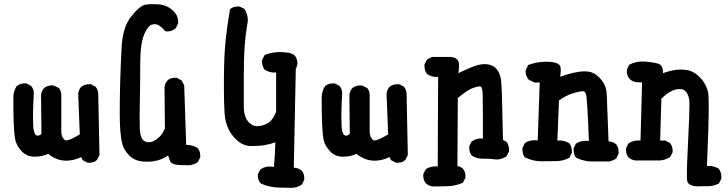

<svg xmlns="http://www.w3.org/2000/svg" viewBox="-20 -770 3540 934"><path d="M375 -5.9Q337.9 11.7 301.8 11.7Q255.9 11.7 213.9 -21.5Q184.6 -7.8 148.4 -7.8Q109.4 -7.8 84.5 -35.2Q59.6 -62.5 54.2 -90.8Q48.8 -119.1 46.9 -165.5Q44.9 -211.9 44.9 -295.9Q44.9 -326.2 61.5 -351.6Q78.1 -364.3 99.6 -364.3Q102.5 -364.3 108.4 -364.3L130.9 -352.5Q144.5 -336.9 144.5 -315.4Q144.5 -312.5 142.6 -277.8Q140.6 -243.2 140.6 -207.5Q140.6 -171.9 141.6 -157.2Q142.6 -142.6 144.5 -133.8Q148.4 -118.2 154.3 -113.3L159.2 -110.4Q161.1 -110.4 164.1 -110.4Q172.9 -110.4 178.7 -116.2L181.6 -119.1L179.7 -308.6Q181.6 -327.1 194.3 -341.8Q210.9 -354.5 232.4 -354.5Q240.2 -354.5 242.2 -353.5L264.6 -342.8L266.6 -341.8Q278.3 -327.1 278.3 -305.7Q278.3 -302.7 278.3 -299.8V-130.9Q278.3 -105.5 291 -92.8Q295.9 -86.9 303.7 -86.9Q318.4 -86.9 368.2 -116.2L360.4 -313.5Q361.3 -331.1 375 -347.7Q391.6 -360.4 413.1 -360.4Q416 -360.4 421.9 -360.4L444.3 -348.6Q458 -333 458 -311.5Q458 -308.6 458 -305.7L463.9 -15.6L452.1 7.8Q442.4 16.6 433.1 19Q423.8 21.5 418 21.5Q412.1 21.5 406.2 21.5L381.8 8.8Z M954.1 -13.7Q954.1 -10.7 954.1 -4.9L942.4 18.6Q918.9 34.2 892.6 34.2Q885.7 34.2 878.9 33.2Q876 33.2 862.3 33.2Q848.6 33.2 834 30.3Q819.3 27.3 812.5 20.5L808.6 15.6Q803.7 4.9 797.9 -13.7Q769.5 4.9 745.1 10.7Q720.7 16.6 697.3 16.6Q684.6 16.6 672.9 15.6Q633.8 11.7 608.4 -14.2Q583 -40 575.7 -67.4Q568.4 -94.7 565.4 -132.3Q562.5 -169.9 562.5 -215.8Q562.5 -367.2 571.3 -535.2Q576.2 -636.7 617.2 -688.5Q658.2 -741.2 686.5 -747.1Q703.1 -750 719.7 -750Q736.3 -750 750.5 -749Q764.6 -748 777.3 -744.1Q803.7 -736.3 824.2 -715.8Q846.7 -693.4 846.7 -666Q846.7 -657.2 845.7 -654.3L835 -632.8Q817.4 -617.2 795.9 -617.2Q792 -617.2 785.2 -617.2Q759.8 -646.5 742.2 -651.4Q737.3 -652.3 733.4 -652.3Q715.8 -652.3 706.1 -642.6Q694.3 -630.9 682.6 -605.5Q662.1 -558.6 662.1 -458.5Q662.1 -358.4 660.6 -294.9Q659.2 -231.4 659.2 -199.2Q659.2 -167 660.2 -144.5Q662.1 -102.5 675.8 -88.9Q686.5 -78.1 702.1 -78.1Q729.5 -78.1 755.9 -104.5Q773.4 -122.1 782.2 -145.5L780.3 -345.7Q782.2 -364.3 794.9 -378.9Q809.6 -391.6 831.1 -391.6Q834 -391.6 839.8 -391.6L863.3 -378.9L876 -355.5L885.7 -65.4Q915 -65.4 940.4 -50.8Q954.1 -35.2 954.1 -13.7Z M1398.4 143.6 1342.8 142.6Q1293.9 142.6 1249 123Q1240.2 113.3 1237.3 104Q1234.4 94.7 1234.4 88.4Q1234.4 82 1234.4 77.1L1247.1 53.7Q1260.7 44.9 1271.5 42.5Q1282.2 40 1289.1 40Q1293.9 40 1312.5 42Q1318.4 -16.6 1319.3 -78.1Q1293.9 -68.4 1267.6 -64Q1241.2 -59.6 1201.2 -59.6Q1153.3 -59.6 1114.7 -106.4Q1076.2 -153.3 1072.3 -221.7Q1069.3 -274.4 1069.3 -325.2Q1069.3 -376 1069.3 -397.5Q1070.3 -507.8 1078.1 -578.6Q1085.9 -649.4 1098.6 -723.6L1100.6 -726.6Q1115.2 -738.3 1136.7 -738.3Q1139.6 -738.3 1145.5 -738.3L1168.9 -726.6Q1185.5 -701.2 1185.5 -671.9Q1185.5 -662.1 1181.6 -643.6Q1173.8 -597.7 1169.9 -542.5Q1166 -487.3 1166 -396.5V-252Q1166 -199.2 1191.4 -173.8Q1209 -156.2 1230.5 -156.2Q1258.8 -156.2 1286.1 -172.9Q1306.6 -185.5 1323.2 -225.6V-418Q1319.3 -417 1315.4 -417Q1290 -417 1267.6 -430.7Q1254.9 -448.2 1254.9 -469.7Q1254.9 -472.7 1254.9 -478.5L1267.6 -502.9Q1303.7 -516.6 1341.8 -516.6Q1356.4 -516.6 1371.1 -514.6Q1395.5 -514.6 1414.1 -500Q1426.8 -483.4 1426.8 -461.9Q1426.8 -455.1 1425.8 -452.1L1418.9 -434.6L1409.2 45.9Q1429.7 45.9 1447.3 59.6Q1460 74.2 1460 95.7Q1460 98.6 1460 104.5L1448.2 127.9L1446.3 128.9Q1424.8 143.6 1398.4 143.6Z M1875 -5.9Q1837.9 11.7 1801.8 11.7Q1755.9 11.7 1713.9 -21.5Q1684.6 -7.8 1648.4 -7.8Q1609.4 -7.8 1584.5 -35.2Q1559.6 -62.5 1554.2 -90.8Q1548.8 -119.1 1546.9 -165.5Q1544.9 -211.9 1544.9 -295.9Q1544.9 -326.2 1561.5 -351.6Q1578.1 -364.3 1599.6 -364.3Q1602.5 -364.3 1608.4 -364.3L1630.9 -352.5Q1644.5 -336.9 1644.5 -315.4Q1644.5 -312.5 1642.6 -277.8Q1640.6 -243.2 1640.6 -207.5Q1640.6 -171.9 1641.6 -157.2Q1642.6 -142.6 1644.5 -133.8Q1648.4 -118.2 1654.3 -113.3L1659.2 -110.4Q1661.1 -110.4 1664.1 -110.4Q1672.9 -110.4 1678.7 -116.2L1681.6 -119.1L1679.7 -308.6Q1681.6 -327.1 1694.3 -341.8Q1710.9 -354.5 1732.4 -354.5Q1740.2 -354.5 1742.2 -353.5L1764.6 -342.8L1766.6 -341.8Q1778.3 -327.1 1778.3 -305.7Q1778.3 -302.7 1778.3 -299.8V-130.9Q1778.3 -105.5 1791 -92.8Q1795.9 -86.9 1803.7 -86.9Q1818.4 -86.9 1868.2 -116.2L1860.4 -313.5Q1861.3 -331.1 1875 -347.7Q1891.6 -360.4 1913.1 -360.4Q1916 -360.4 1921.9 -360.4L1944.3 -348.6Q1958 -333 1958 -311.5Q1958 -308.6 1958 -305.7L1963.9 -15.6L1952.1 7.8Q1942.4 16.6 1933.1 19Q1923.8 21.5 1918 21.5Q1912.1 21.5 1906.2 21.5L1881.8 8.8Z M2340.8 2H2326.2Q2299.8 2 2275.4 -12.7Q2262.7 -28.3 2262.7 -49.8Q2262.7 -52.7 2262.7 -58.6L2274.4 -82L2276.4 -83Q2295.9 -96.7 2321.3 -96.7Q2325.2 -96.7 2329.1 -95.7Q2329.1 -148.4 2329.1 -213.4Q2329.1 -278.3 2328.1 -309.6Q2327.1 -340.8 2319.3 -348.6Q2318.4 -349.6 2315.9 -349.6Q2313.5 -349.6 2310.5 -349.6Q2307.6 -349.6 2303.7 -348.6Q2299.8 -347.7 2294.9 -346.7Q2286.1 -343.8 2275.4 -339.8Q2250 -329.1 2207 -293L2205.1 38.1Q2219.7 40 2231.4 49.8Q2244.1 64.5 2244.1 85.9Q2244.1 88.9 2244.1 94.7L2231.4 119.1Q2195.3 134.8 2159.2 135.7Q2097.7 137.7 2085 136.7Q2066.4 134.8 2051.8 122.1Q2039.1 107.4 2039.1 85.9Q2039.1 83 2039.1 77.1L2050.8 53.7L2053.7 51.8Q2074.2 39.1 2100.6 39.1Q2105.5 39.1 2109.4 40L2111.3 -396.5Q2107.4 -395.5 2104.5 -395.5Q2101.6 -395.5 2098.6 -396Q2095.7 -396.5 2092.8 -396.5Q2089.8 -396.5 2086.4 -397.5Q2083 -398.4 2080.6 -398.9Q2078.1 -399.4 2075.2 -400.4Q2072.3 -401.4 2069.3 -403.3Q2059.6 -408.2 2056.6 -411.1Q2044.9 -426.8 2044.9 -448.2Q2044.9 -451.2 2044.9 -457L2057.6 -480.5L2082 -493.2H2168Q2192.4 -492.2 2203.1 -481.4Q2210 -474.6 2211.9 -466.8Q2212.9 -459 2212.9 -451.2Q2212.9 -436.5 2210 -414.1Q2242.2 -429.7 2267.6 -440.4Q2293 -451.2 2309.1 -454.6Q2325.2 -458 2333.5 -458Q2341.8 -458 2348.6 -457.5Q2355.5 -457 2364.3 -454.1Q2385.7 -448.2 2398.4 -430.7Q2415 -409.2 2418 -374.5Q2420.9 -339.8 2421.9 -296.9L2426.8 -88.9L2443.4 -81.1Q2456.1 -63.5 2456.1 -42Q2456.1 -39.1 2456.1 -33.2L2444.3 -9.8Q2420.9 5.9 2395.5 5.9Q2389.6 5.9 2375.5 3.9Q2361.3 2 2340.8 2Z M2705.1 -396.5Q2778.3 -422.9 2823.2 -422.9Q2832 -422.9 2839.8 -421.9Q2873 -418.9 2901.9 -385.7Q2930.7 -352.5 2931.6 -310.5Q2932.6 -273.4 2940.4 -82Q2940.4 -82 2940.4 -82Q2960.9 -82 2976.6 -68.4Q2989.3 -53.7 2989.3 -31.2Q2989.3 -28.3 2989.3 -22.5L2977.5 1Q2964.8 9.8 2956.1 11.7Q2946.3 15.6 2940.4 15.6H2862.3Q2821.3 15.6 2784.2 -2L2782.2 -2.9Q2770.5 -17.6 2770.5 -40Q2770.5 -43 2770.5 -48.8L2782.2 -72.3L2785.2 -73.2Q2802.7 -85 2831.1 -85Q2836.9 -85 2844.7 -84Q2836.9 -294.9 2830.1 -313.5L2825.2 -322.3Q2821.3 -326.2 2813.5 -326.2Q2811.5 -326.2 2810.5 -326.2Q2788.1 -323.2 2759.3 -313.5Q2730.5 -303.7 2699.2 -281.2L2691.4 -85.9Q2696.3 -86.9 2700.2 -86.9Q2726.6 -86.9 2749 -73.2Q2761.7 -57.6 2761.7 -35.2Q2761.7 -32.2 2761.7 -26.4L2750 -2.9Q2719.7 13.7 2685.5 13.7L2612.3 14.6Q2574.2 14.6 2535.2 -3.9L2533.2 -4.9Q2521.5 -19.5 2521.5 -42Q2521.5 -44.9 2521.5 -50.8L2533.2 -74.2L2536.1 -76.2Q2554.7 -87.9 2581.1 -87.9Q2587.9 -87.9 2595.7 -86.9L2605.5 -369.1L2582 -368.2L2552.7 -381.8Q2537.1 -399.4 2537.1 -420.9Q2537.1 -428.7 2538.1 -430.7L2549.8 -454.1Q2592.8 -469.7 2636.7 -469.7Q2704.1 -469.7 2707 -441.4Q2708 -436.5 2708 -426.8Q2708 -417 2705.1 -396.5Z M3425.8 135.7H3404.3Q3387.7 135.7 3370.1 136.7Q3328.1 132.8 3323.2 111.3Q3321.3 105.5 3321.3 72.8Q3321.3 40 3327.6 -88.9Q3334 -217.8 3334 -262.7Q3334 -287.1 3329.1 -300.8Q3324.2 -316.4 3314 -326.7Q3303.7 -336.9 3285.2 -336.9Q3245.1 -336.9 3197.3 -290L3191.4 -85.9L3214.8 -86.9L3238.3 -75.2Q3252 -59.6 3252 -38.1Q3252 -35.2 3252 -29.3L3240.2 -5.9Q3215.8 8.8 3189.5 10.7H3071.3Q3052.7 8.8 3038.1 -3.9Q3025.4 -18.6 3025.4 -40Q3025.4 -43 3025.4 -48.8L3037.1 -72.3L3040 -74.2Q3060.5 -86.9 3086.9 -86.9Q3091.8 -86.9 3095.7 -85.9L3103.5 -369.1L3077.1 -370.1Q3058.6 -372.1 3043.9 -384.8Q3029.3 -401.4 3029.3 -422.9Q3029.3 -430.7 3030.3 -432.6L3041 -455.1Q3071.3 -470.7 3103.5 -470.7Q3109.4 -470.7 3116.2 -470.7Q3154.3 -467.8 3179.7 -460.9Q3187.5 -459 3194.3 -453.1Q3205.1 -441.4 3205.1 -419.9Q3205.1 -417 3205.1 -414.1Q3252.9 -431.6 3290 -431.6Q3306.6 -431.6 3324.2 -428.7Q3359.4 -421.9 3388.7 -389.6Q3418 -357.4 3425.8 -314.5Q3427.7 -296.9 3427.7 -232.9Q3427.7 -168.9 3418.9 38.1Q3423.8 37.1 3427.7 37.1Q3454.1 37.1 3476.6 50.8Q3489.3 68.4 3489.3 89.8Q3489.3 92.8 3489.3 98.6L3477.5 122.1Q3452.1 135.7 3425.8 135.7Z"/></svg>

Font: JasonHandwriting2
Style: SemiBold
Weight: 600
Version: Version 1.04.7